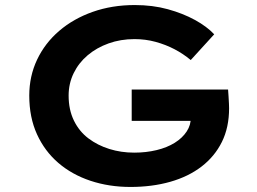

<svg xmlns="http://www.w3.org/2000/svg" viewBox="-20 -731 1019 761"><path d="M497 10Q412 10 338.5 -14.5Q265 -39 211 -85.5Q157 -132 126.5 -199Q96 -266 96 -352Q96 -429 127 -494.5Q158 -560 214.5 -608.5Q271 -657 347.5 -684Q424 -711 514 -711Q585 -711 645 -694.5Q705 -678 752.5 -652Q800 -626 829 -595L736 -493Q706 -518 671.5 -536Q637 -554 597 -565Q557 -576 513 -576Q458 -576 410.5 -559Q363 -542 327.5 -512Q292 -482 272 -441Q252 -400 252 -352Q252 -296 273 -253Q294 -210 330.5 -182.5Q367 -155 413.5 -140.5Q460 -126 512 -126Q559 -126 600.5 -136Q642 -146 672.5 -165Q703 -184 720 -210Q737 -236 736 -265V-285L756 -252H502V-376H884Q885 -362 886 -347Q887 -332 887.5 -319.5Q888 -307 888 -302Q888 -226 859.5 -168.5Q831 -111 779 -71Q727 -31 655 -10.5Q583 10 497 10Z"/></svg>

Font: Lexend Mega SemiBold
Style: Regular
Weight: 600
Designer: Bonnie Shaver-Troup, Thomas Jockin
Foundry: Lexend
Version: Version 1.007